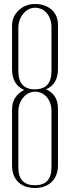

<svg xmlns="http://www.w3.org/2000/svg" viewBox="-20 -934 349 956"><path d="M40 -110.4C40 -36.1 86.9 2 154.3 2C221.7 2 268.6 -39.1 268.6 -110.4V-252.9V-393.6C268.6 -439.5 249 -471.7 209 -489.3C249 -505.9 268.6 -540 268.6 -590.8V-700.2V-810.5C268.6 -876 219.7 -914.1 154.3 -914.1C122.1 -914.1 94.7 -903.3 72.3 -881.8C50.8 -861.3 40 -835.9 40 -805.7V-698.2V-590.8C40 -537.1 60.5 -502.9 100.6 -486.3C60.5 -465.8 40 -433.6 40 -388.7V-252ZM71.3 -239.3V-378.9C71.3 -429.7 106.4 -477.5 154.3 -477.5C202.1 -477.5 236.3 -436.5 236.3 -382.8V-240.2V-100.6C236.3 -41 209 -11.7 153.3 -11.7C98.6 -11.7 71.3 -41 71.3 -100.6ZM71.3 -687.5V-794.9C71.3 -846.7 106.4 -895.5 154.3 -895.5C202.1 -895.5 236.3 -855.5 236.3 -797.9V-688.5V-580.1C236.3 -519.5 209 -489.3 153.3 -489.3C98.6 -489.3 71.3 -519.5 71.3 -580.1Z"/></svg>

Font: Caledo
Style: Light
Weight: 300
Designer: BSozoo
Foundry: BSozoo
Version: Version 002.000